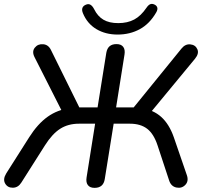

<svg xmlns="http://www.w3.org/2000/svg" viewBox="-20 -933 1022 961"><path d="M413.3 -44.7 456.1 -313.9H376Q321.3 -313.9 281.5 -288.6Q241.6 -263.3 205.1 -205.6L87 -19.5Q70.9 6.3 44.5 6.6Q18 7 5.7 -14.6Q-6.7 -36.2 11.7 -65.8L126.4 -246.5Q168.6 -313 218.3 -348.5Q268 -383.9 330.3 -391.7L297.2 -362.1L152.7 -647.3Q138.8 -675 154.2 -694.4Q169.7 -713.9 196.2 -711.6Q222.7 -709.4 235.6 -681.7L385 -379.3L363.4 -395.5H468.4L512.1 -668.7Q516 -691 528.6 -701.6Q541.2 -712.3 563.1 -712.3Q586.2 -712.3 596.7 -698.5Q607.1 -684.8 603.2 -660.3L561.1 -395.5H656.8L636.1 -379.3L888.4 -690Q907.4 -713.5 932.7 -710.9Q958.1 -708.4 967.7 -686.8Q977.4 -665.2 956.3 -639.3L727.3 -362.1L687.5 -391.7Q747.3 -383.5 787.1 -347.6Q826.9 -311.7 849.8 -246.5L914.9 -57.3Q925.8 -26.8 907.7 -7.8Q889.7 11.1 863 5.6Q836.3 0.1 826.6 -29.5L768.3 -206.2Q749.4 -263.3 716.4 -288.6Q683.4 -313.9 629.7 -313.9H548.9L504.4 -36.9Q497.6 7.3 453.4 7.3Q430.3 7.3 419.8 -6.5Q409.4 -20.2 413.3 -44.7ZM395 -867Q388.5 -883 392.7 -893.8Q396.9 -904.5 410.6 -909.8Q423 -915 433.1 -909Q443.2 -902.9 451.3 -886.9Q468.8 -851.4 497.6 -834.4Q526.5 -817.3 571.7 -817.3Q618.4 -817.3 652 -835.4Q685.5 -853.4 713.3 -894.4Q722.3 -907.7 731.4 -911.7Q740.6 -915.7 751.9 -910.8Q764.3 -905.5 767.2 -895.2Q770.1 -884.9 761.8 -870.8Q729.3 -814 679.8 -787Q630.2 -760 568.6 -760Q508 -760 462.2 -787.4Q416.4 -814.9 395 -867Z"/></svg>

Font: SN Pro Thin
Style: Italic
Weight: 200
Italic angle: -9°
Designer: Tobias Whetton
Foundry: Supernotes
Version: Version 1.003;Glyphs 3.3 (3324)